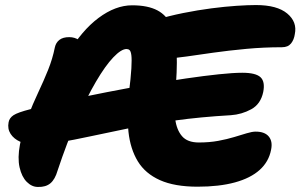

<svg xmlns="http://www.w3.org/2000/svg" viewBox="-20 -732 1189 760"><path d="M130 8Q106 8 86 -12Q66 -32 57.5 -69.5Q49 -107 59 -160Q71 -220 90.5 -270.5Q110 -321 131.5 -366.5Q153 -412 170.5 -455.5Q188 -499 197 -544Q201 -563 215 -574Q229 -585 254 -585Q276 -585 293.5 -573Q311 -561 334 -535L248 -517Q303 -611 370 -661Q437 -711 503 -711Q565 -711 603 -691Q641 -671 659 -628.5Q677 -586 679.5 -519Q682 -452 673 -357Q668 -304 673.5 -261Q679 -218 700.5 -193Q722 -168 767 -168Q809 -168 844 -174.5Q879 -181 907 -189.5Q935 -198 956.5 -204.5Q978 -211 992 -211Q1028 -211 1044 -191.5Q1060 -172 1053 -139Q1044 -92 1008 -59.5Q972 -27 910 -10Q848 7 762 7Q671 7 613 -19Q555 -45 525.5 -93.5Q496 -142 488.5 -210Q481 -278 490 -362Q498 -425 500 -461Q502 -497 500 -513Q498 -529 493 -533.5Q488 -538 481 -538Q460 -538 428.5 -505Q397 -472 360 -409Q323 -346 284 -257Q245 -168 208 -57Q198 -22 179.5 -6.5Q161 9 130 8ZM114 -160Q85 -160 60 -171Q35 -182 22 -202Q9 -222 14 -248Q17 -265 33.5 -276Q50 -287 101 -300Q166 -317 243 -334Q320 -351 402 -367Q484 -383 564.5 -397Q645 -411 717 -421.5Q789 -432 846.5 -438Q904 -444 939 -444Q992 -444 1011 -426.5Q1030 -409 1022 -368Q1012 -320 974.5 -299.5Q937 -279 894 -276Q773 -269 672.5 -255Q572 -241 489 -224Q406 -207 338.5 -192.5Q271 -178 215.5 -168.5Q160 -159 114 -160ZM652 -502Q588 -502 560.5 -530.5Q533 -559 540 -597Q544 -616 554.5 -630Q565 -644 592 -652Q648 -669 705.5 -680.5Q763 -692 817 -699Q871 -706 916.5 -709Q962 -712 993 -712Q1077 -712 1117 -678.5Q1157 -645 1147 -597Q1144 -575 1132 -560Q1120 -545 1096 -545Q1024 -545 954.5 -538.5Q885 -532 824.5 -523.5Q764 -515 719.5 -508.5Q675 -502 652 -502Z"/></svg>

Font: Shantell Sans ExtraBold
Style: Italic
Weight: 800
Italic angle: -11°
Designer: Stephen Nixon, Anya Danilova, Shantell Martin
Foundry: Arrow Type
Version: Version 1.011;[c5ecc13dd]